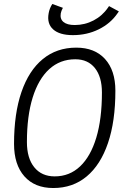

<svg xmlns="http://www.w3.org/2000/svg" viewBox="-20 -945 626 975"><path d="M250.5 9.8Q156.2 9.8 103.8 -49.6Q51.3 -108.9 51.3 -214.4Q51.3 -368.2 88.9 -477.5Q126.5 -586.9 197.3 -645Q268.1 -703.1 367.2 -703.1Q460.9 -703.1 513.4 -645.3Q565.9 -587.4 565.9 -484.4Q565.9 -329.1 528.3 -218.5Q490.7 -107.9 420.2 -49.1Q349.6 9.8 250.5 9.8ZM257.8 -49.3Q333 -49.3 386.7 -100.1Q440.4 -150.9 469 -246.1Q497.6 -341.3 497.6 -475.1Q497.6 -554.7 461.9 -599.4Q426.3 -644 362.3 -644Q285.2 -644 230.2 -594Q175.3 -543.9 146 -450Q116.7 -356 116.7 -223.6Q116.7 -141.6 154.1 -95.5Q191.4 -49.3 257.8 -49.3ZM350.1 -766.6Q282.2 -766.6 249.8 -795.9Q217.3 -825.2 227.1 -877.9Q231.4 -902.8 245.6 -924.8L299.3 -905.3Q290.5 -888.7 288.6 -877Q283.7 -849.1 302.2 -833.5Q320.8 -817.9 359.4 -817.9Q410.6 -817.9 455.3 -841.3Q500 -864.7 528.3 -906.2L533.7 -914.1L583.5 -887.2L577.1 -877.9Q541.5 -825.7 481.4 -796.1Q421.4 -766.6 350.1 -766.6Z"/></svg>

Font: Cascadia Code Light
Style: Italic
Weight: 300
Italic angle: -10°
Monospace: yes
Designer: Aaron Bell
Foundry: Saja Typeworks
Version: Version 2404.023; ttfautohint (v1.8.4)